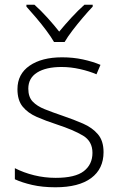

<svg xmlns="http://www.w3.org/2000/svg" viewBox="-20 -784 505 814"><path d="M419 -139Q419 -68 366.5 -29Q314 10 215 10Q160 10 116.5 0Q73 -10 43 -24V-71Q80 -52 124.5 -41Q169 -30 216 -30Q299 -30 335.5 -58.5Q372 -87 372 -136Q372 -185 332 -209Q292 -233 222 -256Q173 -272 135.5 -288.5Q98 -305 76 -332Q54 -359 54 -406Q54 -470 105.5 -505.5Q157 -541 243 -541Q290 -541 331.5 -532Q373 -523 406 -509L389 -469Q359 -482 319.5 -491Q280 -500 241 -500Q175 -500 137.5 -476.5Q100 -453 100 -408Q100 -373 118.5 -353.5Q137 -334 169.5 -321Q202 -308 246 -293Q293 -277 332 -260Q371 -243 395 -215Q419 -187 419 -139ZM209 -606Q197 -627 176.5 -654.5Q156 -682 133 -709Q110 -736 92 -756V-764H126Q153 -740 181 -709Q209 -678 231 -650Q254 -678 282.5 -709Q311 -740 338 -764H373V-756Q354 -736 331 -709Q308 -682 287 -654.5Q266 -627 254 -606Z"/></svg>

Font: Noto Kufi Arabic ExtraLight
Style: Regular
Weight: 200
Designer: Monotype Design Team, David Williams, Khaled Hosny
Foundry: Google LLC
Version: Version 2.109; ttfautohint (v1.8.4.7-5d5b)